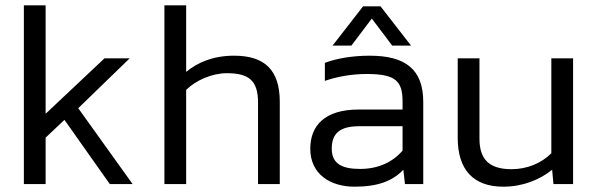

<svg xmlns="http://www.w3.org/2000/svg" viewBox="-20 -694 2251 724"><path d="M275 -286 469 -474H374L152 -265V-674H70V0H152V-175L223 -242L394 0H480Z M1035 0V-310C1035 -430 978 -484 863 -484C784 -484 726 -459 682 -423V-674H600V0H682V-355C719 -392 781 -418 835 -418C919 -418 953 -390 953 -307V0Z M1530 -522 1415 -670H1349L1234 -522H1305L1382 -624L1459 -522ZM1507 0H1576V-310C1576 -433 1508 -484 1374 -484C1307 -484 1247 -473 1205 -457V-389C1251 -405 1306 -415 1363 -415C1474 -415 1498 -387 1498 -310V-281H1333C1204 -281 1150 -220 1150 -133C1150 -37 1226 10 1317 10C1404 10 1460 -11 1501 -54ZM1498 -218V-126C1461 -83 1407 -57 1338 -57C1272 -57 1231 -75 1231 -133C1231 -190 1260 -218 1335 -218Z M1706 -474V-174C1706 -54 1765 10 1878 10C1952 10 2017 -17 2062 -54L2067 0H2141V-474H2059V-116C2022 -79 1968 -56 1909 -56C1826 -56 1788 -92 1788 -171V-474Z"/></svg>

Font: Kanit Light
Style: Regular
Weight: 300
Designer: Katatrad Team
Foundry: CadsonDemak
Version: Version 1.000;PS 001.000;hotconv 1.0.88;makeotf.lib2.5.64775